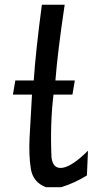

<svg xmlns="http://www.w3.org/2000/svg" viewBox="-20 -777 432 797"><path d="M193.8 -123.5Q199.7 -74.2 240 -80.6Q280.3 -86.9 345.2 -151.4L340.8 -48.8Q289.1 -16.6 233.9 0H170.4Q116.7 -20.5 107.9 -76.9Q99.1 -133.3 102.8 -206.1Q106.4 -278.8 112.8 -384.3H34.2Q33.7 -384.3 33.7 -384.8L43.5 -442.4Q43.5 -442.9 43.9 -442.9H120.1Q127.9 -561.5 153.8 -757.3H248.5Q219.2 -561.5 210 -442.9H290Q290.5 -442.9 290.5 -442.4L280.8 -384.8Q280.8 -384.3 280.3 -384.3H202.1Q187.5 -263.7 193.8 -123.5Z"/></svg>

Font: Panteley
Style: Regular
Weight: 500
Designer: Kalashnikov Yuriy
Foundry: Øêîëà ïàâà èìåíè ñâÿòîãî àâíîàïîñòîëüíîãî Âëàäèìèà
Version: Version 1.80 April 12, 2018